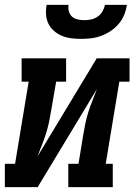

<svg xmlns="http://www.w3.org/2000/svg" viewBox="-39 -770 559 790"><path d="M-19 0V-96H23L79 -434H50V-530H233V-434H192L172 -318Q168 -293 163 -269Q158 -245 150.5 -221Q143 -197 133.5 -173.5Q124 -150 115 -126L359 -530H494V-434H452L396 -96H425V0H242V-96H284L303 -212Q307 -237 312 -261Q317 -285 324.5 -309Q332 -333 341.5 -356.5Q351 -380 360 -404L116 0ZM295 -610Q274 -610 254 -612.5Q234 -615 216 -622.5Q198 -630 183.5 -642.5Q169 -655 160.5 -672Q152 -689 150.5 -709.5Q149 -730 153 -750H243Q241 -736 244.5 -723Q248 -710 257.5 -701.5Q267 -693 280.5 -690Q294 -687 307 -687Q322 -687 336 -690Q350 -693 362.5 -701.5Q375 -710 382.5 -723Q390 -736 393 -750H483Q480 -729 472 -709Q464 -689 449.5 -672Q435 -655 416.5 -642.5Q398 -630 377.5 -622.5Q357 -615 336 -612.5Q315 -610 295 -610Z"/></svg>

Font: Iosevka Curly Slab Oblique
Style: Bold
Weight: 700
Italic angle: -9°
Monospace: yes
Designer: Belleve Invis
Foundry: Belleve Invis
Version: Version 11.1.0; ttfautohint (v1.8.3)